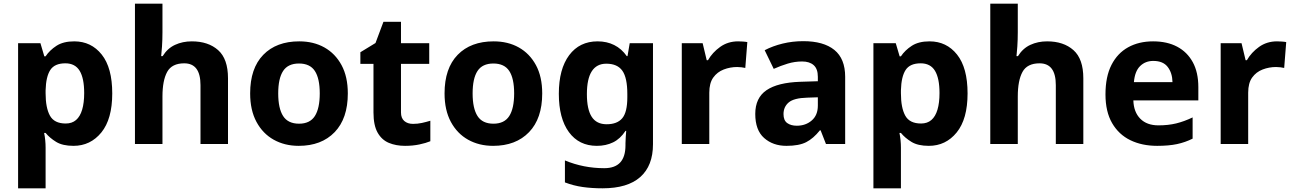

<svg xmlns="http://www.w3.org/2000/svg" viewBox="-20 -780 7008 1040"><path d="M382 -556Q474 -556 531 -484.5Q588 -413 588 -274Q588 -135 529 -62.5Q470 10 378 10Q319 10 284 -11.5Q249 -33 227 -60H219Q223 -41 225 -20.5Q227 0 227 20V240H78V-546H199L220 -475H227Q249 -508 286 -532Q323 -556 382 -556ZM334 -437Q276 -437 252.5 -401Q229 -365 227 -291V-275Q227 -196 250.5 -153.5Q274 -111 336 -111Q370 -111 392 -130Q414 -149 425 -186Q436 -223 436 -276Q436 -356 411.5 -396.5Q387 -437 334 -437Z M860 -605Q860 -565 857.5 -528Q855 -491 853 -476H861Q887 -518 928 -537Q969 -556 1019 -556Q1108 -556 1161.5 -508.5Q1215 -461 1215 -356V0H1066V-319Q1066 -437 978 -437Q911 -437 885.5 -390.5Q860 -344 860 -257V0H711V-760H860Z M1864 -273.7Q1864 -138 1792.5 -64Q1721 10 1598 10Q1522.1 10 1462.8 -23.1Q1403.4 -56.2 1369.2 -119.8Q1335 -183.4 1335 -274Q1335 -410 1406 -483Q1477 -556 1601 -556Q1678.4 -556 1737.2 -523Q1796 -490 1830 -427.3Q1864 -364.5 1864 -273.7ZM1487 -274Q1487 -193 1513.5 -151.5Q1540 -110 1599.9 -110Q1659 -110 1685.5 -151.5Q1712 -193 1712 -274Q1712 -355 1685.5 -395.5Q1659 -436 1599.5 -436Q1540 -436 1513.5 -395.5Q1487 -355 1487 -274Z M2217 -109Q2242 -109 2265 -114Q2288 -119 2311 -126V-15Q2287 -5 2251.5 2.5Q2216 10 2174 10Q2125 10 2086.5 -6Q2048 -22 2025.5 -61.5Q2003 -101 2003 -171V-434H1932V-497L2014 -547L2057 -662H2152V-546H2305V-434H2152V-171Q2152 -140 2170 -124.5Q2188 -109 2217 -109Z M2917 -273.7Q2917 -138 2845.5 -64Q2774 10 2651 10Q2575.1 10 2515.8 -23.1Q2456.4 -56.2 2422.2 -119.8Q2388 -183.4 2388 -274Q2388 -410 2459 -483Q2530 -556 2654 -556Q2731.4 -556 2790.2 -523Q2849 -490 2883 -427.3Q2917 -364.5 2917 -273.7ZM2540 -274Q2540 -193 2566.5 -151.5Q2593 -110 2652.9 -110Q2712 -110 2738.5 -151.5Q2765 -193 2765 -274Q2765 -355 2738.5 -395.5Q2712 -436 2652.5 -436Q2593 -436 2566.5 -395.5Q2540 -355 2540 -274Z M3217 -556Q3267 -556 3307 -536Q3347 -516 3375 -476H3379L3391 -546H3517V1Q3517 118 3448 179Q3379 240 3244 240Q3186 240 3136.5 233Q3087 226 3040 208V89Q3141 131 3253 131Q3311 131 3339.5 100Q3368 69 3368 7V-4Q3368 -21 3369.5 -39Q3371 -57 3372 -71H3368Q3340 -28 3301 -9Q3262 10 3213 10Q3116 10 3061.5 -64.5Q3007 -139 3007 -272Q3007 -406 3063 -481Q3119 -556 3217 -556ZM3264 -435Q3212 -435 3185.5 -394Q3159 -353 3159 -270Q3159 -188 3185 -147.5Q3211 -107 3266 -107Q3323 -107 3350.5 -139.5Q3378 -172 3378 -253V-271Q3378 -359 3351 -397Q3324 -435 3264 -435Z M3978 -556Q3989 -556 4004 -555Q4019 -554 4028 -552L4017 -412Q4010 -414 3996.5 -415.5Q3983 -417 3973 -417Q3935 -417 3900 -403.5Q3865 -390 3843.5 -360Q3822 -330 3822 -278V0H3673V-546H3786L3808 -454H3815Q3839 -496 3881 -526Q3923 -556 3978 -556Z M4331 -557Q4441 -557 4499.5 -509.5Q4558 -462 4558 -364V0H4454L4425 -74H4421Q4386 -30 4347 -10Q4308 10 4240 10Q4167 10 4119 -32.5Q4071 -75 4071 -163Q4071 -250 4132 -291.5Q4193 -333 4315 -337L4410 -340V-364Q4410 -407 4387.5 -427Q4365 -447 4325 -447Q4285 -447 4247 -435.5Q4209 -424 4171 -407L4122 -508Q4166 -531 4219.5 -544Q4273 -557 4331 -557ZM4352 -251Q4280 -249 4252 -225Q4224 -201 4224 -162Q4224 -128 4244 -113.5Q4264 -99 4296 -99Q4344 -99 4377 -127.5Q4410 -156 4410 -208V-253Z M5015 -556Q5107 -556 5164 -484.5Q5221 -413 5221 -274Q5221 -135 5162 -62.5Q5103 10 5011 10Q4952 10 4917 -11.5Q4882 -33 4860 -60H4852Q4856 -41 4858 -20.5Q4860 0 4860 20V240H4711V-546H4832L4853 -475H4860Q4882 -508 4919 -532Q4956 -556 5015 -556ZM4967 -437Q4909 -437 4885.5 -401Q4862 -365 4860 -291V-275Q4860 -196 4883.5 -153.5Q4907 -111 4969 -111Q5003 -111 5025 -130Q5047 -149 5058 -186Q5069 -223 5069 -276Q5069 -356 5044.5 -396.5Q5020 -437 4967 -437Z M5493 -605Q5493 -565 5490.5 -528Q5488 -491 5486 -476H5494Q5520 -518 5561 -537Q5602 -556 5652 -556Q5741 -556 5794.5 -508.5Q5848 -461 5848 -356V0H5699V-319Q5699 -437 5611 -437Q5544 -437 5518.5 -390.5Q5493 -344 5493 -257V0H5344V-760H5493Z M6226 -556Q6302 -556 6356.5 -527Q6411 -498 6441 -443Q6471 -388 6471 -308V-236H6119Q6121 -173 6156.5 -137Q6192 -101 6255 -101Q6308 -101 6351 -111.5Q6394 -122 6440 -144V-29Q6400 -9 6355.5 0.5Q6311 10 6248 10Q6166 10 6103 -20.5Q6040 -51 6004 -113Q5968 -175 5968 -269Q5968 -365 6000.5 -428.5Q6033 -492 6091 -524Q6149 -556 6226 -556ZM6227 -450Q6184 -450 6155.5 -422Q6127 -394 6122 -335H6331Q6330 -385 6305 -417.5Q6280 -450 6227 -450Z M6897 -556Q6908 -556 6923 -555Q6938 -554 6947 -552L6936 -412Q6929 -414 6915.5 -415.5Q6902 -417 6892 -417Q6854 -417 6819 -403.5Q6784 -390 6762.5 -360Q6741 -330 6741 -278V0H6592V-546H6705L6727 -454H6734Q6758 -496 6800 -526Q6842 -556 6897 -556Z"/></svg>

Font: Noto Sans Javanese
Style: Regular
Weight: 400
Designer: Monotype Design Team
Foundry: Monotype Imaging Inc.
Version: Version 2.004